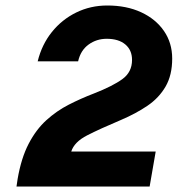

<svg xmlns="http://www.w3.org/2000/svg" viewBox="-20 -678 646 698"><path d="M239 -127H546L524 0H40L44 -27Q57 -103 84 -155Q111 -207 148.5 -241Q186 -275 230 -297.5Q274 -320 321 -338Q390 -365 425 -390.5Q460 -416 460 -460Q460 -496 435.5 -516.5Q411 -537 368 -537Q331 -537 302 -516Q273 -495 264 -455H117Q132 -516 168.5 -561.5Q205 -607 257 -632.5Q309 -658 370 -658Q440 -658 493 -633.5Q546 -609 576 -565.5Q606 -522 606 -465Q606 -405 582 -363.5Q558 -322 516 -293.5Q474 -265 420 -242Q344 -210 297 -186Q250 -162 239 -127Z"/></svg>

Font: Overused Grotesk
Style: Bold Italic
Weight: 700
Italic angle: -10°
Version: Version 0.003